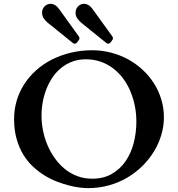

<svg xmlns="http://www.w3.org/2000/svg" viewBox="-20 -972 932 1005"><path d="M440.4 12.7Q423.3 12.7 397.7 9.8Q372.1 6.8 341.6 -1Q311 -8.8 277.8 -21.5Q244.6 -34.2 212.6 -54Q180.7 -73.7 151.9 -100.8Q123 -127.9 101.3 -163.8Q79.6 -199.7 66.7 -245.6Q53.7 -291.5 53.7 -348.6Q53.7 -399.4 67.6 -445.8Q81.5 -492.2 107.4 -532.2Q133.3 -572.3 170.2 -605Q207 -637.7 252.4 -660.6Q297.9 -683.6 351.1 -696.3Q404.3 -709 462.9 -709Q513.7 -709 561.3 -696.5Q608.9 -684.1 650.4 -661.4Q691.9 -638.7 726.3 -606.9Q760.7 -575.2 785.6 -536.1Q810.5 -497.1 824.2 -451.9Q837.9 -406.7 837.9 -357.9Q837.9 -312 824.7 -266.8Q811.5 -221.7 786.6 -180.4Q761.7 -139.2 726.3 -104Q690.9 -68.8 647 -42.7Q603 -16.6 550.8 -2Q498.5 12.7 440.4 12.7ZM197.3 -366.7Q197.3 -327.1 205.3 -287.6Q213.4 -248 229 -211.4Q244.6 -174.8 267.6 -142.8Q290.5 -110.8 319.8 -87.2Q349.1 -63.5 385 -50Q420.9 -36.6 462.9 -36.6Q522 -36.6 565.4 -61.8Q608.9 -86.9 637.5 -128.4Q666 -169.9 679.9 -223.9Q693.8 -277.8 693.8 -335.4Q693.8 -377.4 685.8 -417.7Q677.7 -458 662.4 -494.4Q647 -530.8 624.3 -561.3Q601.6 -591.8 572 -614.3Q542.5 -636.7 506.6 -649.2Q470.7 -661.6 428.7 -661.6Q391.1 -661.6 359.4 -649.9Q327.6 -638.2 302 -617.9Q276.4 -597.7 256.8 -569.6Q237.3 -541.5 224.1 -508.8Q210.9 -476.1 204.1 -439.7Q197.3 -403.3 197.3 -366.7ZM385.3 -752Q382.8 -748.5 378.7 -745.8Q374.5 -743.2 371.6 -743.2Q366.2 -743.2 361.8 -746.6L230.5 -852.5Q219.2 -861.8 209.7 -875Q200.2 -888.2 200.2 -906.2Q200.2 -915.5 203.6 -923.8Q207 -932.1 213.1 -938.5Q219.2 -944.8 227.3 -948.5Q235.4 -952.1 245.1 -952.1Q256.3 -952.1 267.6 -945.6Q278.8 -939 289.6 -924.3L392.1 -782.2Q394.5 -778.8 395.3 -776.1Q396 -773.4 396 -770Q396 -768.6 394.5 -765.4Q393.1 -762.2 385.3 -752ZM560.5 -752Q558.1 -748.5 554 -745.8Q549.8 -743.2 546.9 -743.2Q541.5 -743.2 537.1 -746.6L405.8 -852.5Q394.5 -861.8 385 -875Q375.5 -888.2 375.5 -906.2Q375.5 -915.5 378.9 -923.8Q382.3 -932.1 388.4 -938.5Q394.5 -944.8 402.6 -948.5Q410.6 -952.1 420.4 -952.1Q431.6 -952.1 442.9 -945.6Q454.1 -939 464.8 -924.3L567.4 -782.2Q569.8 -778.8 570.6 -776.1Q571.3 -773.4 571.3 -770Q571.3 -768.6 569.8 -765.4Q568.4 -762.2 560.5 -752Z"/></svg>

Font: Cardo
Style: Bold
Weight: 700
Designer: David J. Perry
Foundry: David J. Perry
Version: Version 1.0011